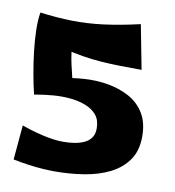

<svg xmlns="http://www.w3.org/2000/svg" viewBox="-81 -779 789 864"><g transform="rotate(10 313.5 -347.0)"><path d="M226 13Q204 13 172 11Q140 9 104.5 4Q69 -1 35 -8L49 -166Q92 -150 145 -137.5Q198 -125 241 -125Q268 -125 292.5 -129Q317 -133 337 -142.5Q357 -152 368 -168.5Q379 -185 379 -210Q379 -248 360 -271Q341 -294 308.5 -306.5Q276 -319 237 -322.5Q198 -326 158 -322.5Q118 -319 84 -313L177 -405Q228 -416 284.5 -420Q341 -424 395 -414.5Q449 -405 492.5 -381Q536 -357 561.5 -315Q587 -273 587 -210Q587 -145 557 -102Q527 -59 476 -33.5Q425 -8 360 2.5Q295 13 226 13ZM75 -311Q65 -351 56 -401Q47 -451 41 -502.5Q35 -554 34 -600.5Q33 -647 39 -680L203 -659Q202 -620 203 -589Q204 -558 207.5 -530Q211 -502 217 -475Q223 -448 230.5 -418Q238 -388 248 -350ZM532 -505Q476 -505 431 -506Q386 -507 345 -510Q304 -513 260.5 -520Q217 -527 163 -541Q109 -555 39 -577V-680Q115 -670 184 -668.5Q253 -667 327.5 -676.5Q402 -686 493 -707Z"/></g></svg>

Font: Marhey Light SemiBold
Style: Regular
Weight: 600
Version: Version 1.000